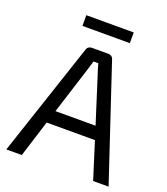

<svg xmlns="http://www.w3.org/2000/svg" viewBox="-152 -955 926 1062"><g transform="rotate(20 311.0 -424.5)"><path d="M451 -786H172V-849H451ZM453 -216H169L101 0H10L232 -666Q238 -690 265 -690H357Q384 -690 390 -666L612 0H521ZM429 -292 342 -566Q333 -592 325 -622H297L280 -566L193 -292Z"/></g></svg>

Font: Exo 2.0
Style: Regular
Weight: 400
Designer: Natanael Gama
Version: Version 1.001;PS 001.001;hotconv 1.0.70;makeotf.lib2.5.58329